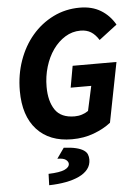

<svg xmlns="http://www.w3.org/2000/svg" viewBox="-60 -710 720 995"><g transform="rotate(-5 300.0 -212.5)"><path d="M294 12Q177 12 111.5 -59.5Q46 -131 46 -261Q46 -345 72 -418.5Q98 -492 144.5 -546.5Q191 -601 254.5 -632.5Q318 -664 393 -664Q456 -664 501.5 -636.5Q547 -609 575 -560L481 -488Q463 -517 440.5 -531Q418 -545 386 -545Q343 -545 306.5 -522.5Q270 -500 243 -462Q216 -424 201 -374Q186 -324 186 -270Q186 -195 216.5 -150Q247 -105 318 -105Q338 -105 356.5 -111Q375 -117 389 -127L417 -255H310L330 -367H558L497 -56Q460 -27 408 -7.5Q356 12 294 12ZM155 239 157 180Q216 178 241 166.5Q266 155 266 137Q266 126 253.5 116Q241 106 209 106L247 52Q286 54 310.5 60Q335 66 349.5 75.5Q364 85 369 97.5Q374 110 374 124Q374 153 357.5 174Q341 195 311.5 209Q282 223 242 230.5Q202 238 155 239Z"/></g></svg>

Font: Source Code Pro
Style: Bold Italic
Weight: 700
Italic angle: -11°
Monospace: yes
Designer: Paul D. Hunt, Teo Tuominen
Foundry: Adobe Systems Incorporated
Version: Version 1.050;PS 1.000;hotconv 16.6.51;makeotf.lib2.5.65220